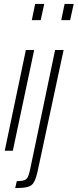

<svg xmlns="http://www.w3.org/2000/svg" viewBox="-20 -763 393 972"><path d="M141 -661 158 -743H204L186 -661ZM4 0 111 -510H153L45 0ZM290 -661 307 -743H353L335 -661ZM57 189 65 154Q89 154 102 149.5Q115 145 121 133Q127 121 132 97L259 -510H302L175 83Q169 113 163 132.5Q157 152 149 163.5Q141 175 129.5 180Q118 185 100 187Q82 189 57 189Z"/></svg>

Font: Saira ExtraCondensed ExtraLight
Style: Italic
Weight: 250
Width: 2
Italic angle: -12°
Designer: Hector Gatti with collaboration of the Omnibus-Type team
Foundry: Omnibus-Type
Version: Version 1.101